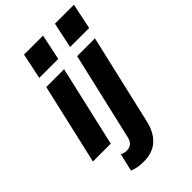

<svg xmlns="http://www.w3.org/2000/svg" viewBox="-281 -834 1143 1143"><g transform="rotate(-45 291.0 -262.5)"><path d="M2 0 119 -510H269L152 0ZM128 -578 162 -740H322L288 -578ZM215 215Q193 215 170 211.5Q147 208 124 198L150 87Q158 91 169 94Q180 97 192 97Q215 97 230 83.5Q245 70 251 43L379 -510H529L397 60Q380 134 335 174.5Q290 215 215 215ZM388 -578 422 -740H582L548 -578Z"/></g></svg>

Font: Instrument Sans
Style: Bold Italic
Weight: 700
Italic angle: -13°
Designer: Rodrigo Fuenzalida
Foundry: fragTYPE
Version: Version 1.000;gftools[0.9.28]